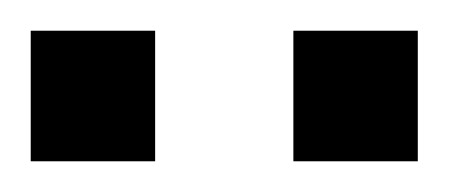

<svg xmlns="http://www.w3.org/2000/svg" viewBox="-32 -660 292 125"><path d="M-12 -640H69V-555H-12ZM159 -640H240V-555H159Z"/></svg>

Font: Zilla Slab Regular Highlight
Style: Regular
Weight: 410
Designer: Typotheque Type Foundry
Foundry: Typotheque type foundry
Version: Version 1.0; 2017